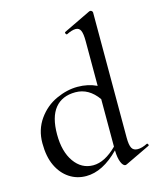

<svg xmlns="http://www.w3.org/2000/svg" viewBox="-111 -803 735 894"><g transform="rotate(-15 256.0 -356.0)"><path d="M353 -85.9V-314.9Q309.1 -377 244.6 -377Q180.2 -377 146 -335Q111.8 -293 111.8 -209.5Q111.8 -126 147 -76.4Q182.1 -26.9 238 -26.9Q293.9 -26.9 353 -85.9ZM353 -67.9Q273.9 13.2 193.8 13.2Q148.9 13.2 113 -10.5Q77.1 -34.2 56.2 -78.1Q35.2 -122.1 35.2 -187.3Q35.2 -252.4 70.1 -301.8Q105 -351.1 157.5 -375Q210 -398.9 260.5 -398.9Q311 -398.9 353 -378.9V-595.2Q353 -630.4 345.9 -645.8Q338.9 -661.1 321.8 -661.1Q304.7 -661.1 277.8 -647.9H276.9Q272.9 -647.9 271 -653.1Q269 -658.2 272 -660.2L404.8 -724.1L410.2 -725.1Q414.1 -725.1 417.5 -721.4Q420.9 -717.8 420.9 -714.8V-110.8Q420.9 -75.7 429 -60.8Q437 -45.9 457.5 -45.9Q478 -45.9 503.9 -59.1H505.9Q508.8 -59.1 510.5 -54Q512.2 -48.8 508.8 -47.9L390.1 8.8Q386.2 10.7 383.8 11.2Q371.6 11.2 362.8 -9.8Q354 -30.8 353 -67.9Z"/></g></svg>

Font: Cormorant-Medium
Style: Regular
Weight: 500
Designer: Christian Thalmann (Catharsis Fonts)
Version: Version 3.000